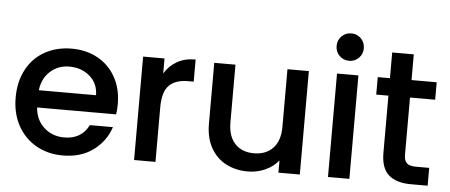

<svg xmlns="http://www.w3.org/2000/svg" viewBox="-51 -890 2389 1019"><g transform="rotate(5 1143.0 -380.5)"><path d="M580 -289Q580 -258 576 -233H155Q160 -167 204 -127Q248 -87 312 -87Q404 -87 442 -164H565Q540 -88 474.5 -39.5Q409 9 312 9Q233 9 170.5 -26.5Q108 -62 72.5 -126.5Q37 -191 37 -276Q37 -361 71.5 -425.5Q106 -490 168.5 -525Q231 -560 312 -560Q390 -560 451 -526Q512 -492 546 -430.5Q580 -369 580 -289ZM461 -325Q460 -388 416 -426Q372 -464 307 -464Q248 -464 206 -426.5Q164 -389 156 -325Z M806 -471Q831 -513 872.5 -536.5Q914 -560 971 -560V-442H942Q875 -442 840.5 -408Q806 -374 806 -290V0H692V-551H806Z M1575 -551V0H1461V-65Q1434 -31 1390.5 -11.5Q1347 8 1298 8Q1233 8 1181.5 -19Q1130 -46 1100.5 -99Q1071 -152 1071 -227V-551H1184V-244Q1184 -170 1221 -130.5Q1258 -91 1322 -91Q1386 -91 1423.5 -130.5Q1461 -170 1461 -244V-551Z M1783 -624Q1752 -624 1731 -645Q1710 -666 1710 -697Q1710 -728 1731 -749Q1752 -770 1783 -770Q1813 -770 1834 -749Q1855 -728 1855 -697Q1855 -666 1834 -645Q1813 -624 1783 -624ZM1839 -551V0H1725V-551Z M2122 -458V-153Q2122 -122 2136.5 -108.5Q2151 -95 2186 -95H2256V0H2166Q2089 0 2048 -36Q2007 -72 2007 -153V-458H1942V-551H2007V-688H2122V-551H2256V-458Z"/></g></svg>

Font: MSTAGE Medium
Style: Regular
Weight: 500
Designer: Ninad Kale (Devanagari), Jonny Pinhorn (Latin)
Foundry: Indian Type Foundry
Version: 4.004